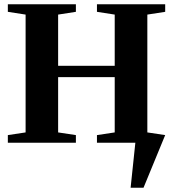

<svg xmlns="http://www.w3.org/2000/svg" viewBox="-20 -675 818 908"><path d="M761.2 -36.1 658.7 212.9H597.7L620.1 0H438.5V-36.1L522.5 -48.8V-310.1H254.9V-48.8L338.9 -36.1V0H17.1V-36.1L101.1 -48.8V-606L17.1 -619.1V-654.8H338.9V-619.1L254.9 -606V-363.8H522.5V-606L438.5 -619.1V-654.8H761.2V-619.1L676.8 -606V-48.8Z"/></svg>

Font: Tinos
Style: Bold
Weight: 700
Designer: Steve Matteson
Foundry: Monotype Imaging Inc.
Version: Version 1.23